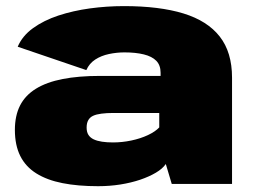

<svg xmlns="http://www.w3.org/2000/svg" viewBox="-20 -618 856 645"><path d="M309.5 7.5Q348 7.5 384.2 1.8Q420.5 -4 450.8 -14.2Q481 -24.5 503.5 -37.8Q526 -51 537 -67L557 0H759.5V-357Q759.5 -442.5 718.2 -495.2Q677 -548 596.2 -572.8Q515.5 -597.5 396.5 -597.5Q339 -597.5 282.2 -589.8Q225.5 -582 176.2 -565.8Q127 -549.5 91 -523.5Q55 -497.5 39.5 -461L270 -382.5Q280 -405 300 -418Q320 -431 346 -436.5Q372 -442 398 -442Q436 -442 463.2 -435.2Q490.5 -428.5 505 -413.8Q519.5 -399 519.5 -373.5V-363H316Q244 -363 190.2 -352.5Q136.5 -342 100.8 -320Q65 -298 47.5 -263.8Q30 -229.5 30 -181.5Q30 -130.5 48 -94.2Q66 -58 102 -35.5Q138 -13 189.8 -2.8Q241.5 7.5 309.5 7.5ZM359.5 -139.5Q339 -139.5 322.5 -142Q306 -144.5 294.5 -150Q283 -155.5 277 -165Q271 -174.5 271 -189.5Q271 -204.5 276.5 -214.2Q282 -224 292.8 -229Q303.5 -234 320.8 -236.2Q338 -238.5 361 -238.5H515V-190Q502 -176 477 -164.2Q452 -152.5 421.2 -146Q390.5 -139.5 359.5 -139.5Z"/></svg>

Font: Anybody SemiExpanded Black
Style: Regular
Weight: 900
Width: 6
Version: Version 1.113;gftools[0.9.25]